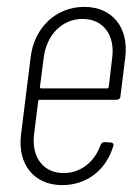

<svg xmlns="http://www.w3.org/2000/svg" viewBox="-20 -530 398 558"><path d="M330 -250 344 -363C355 -449 307 -510 225 -510C142 -510 79 -449 69 -363L41 -138C31 -52 79 8 161 8C233 8 289 -37 309 -105C312 -112 307 -116 301 -116L284 -117C278 -117 275 -114 272 -108C255 -60 215 -27 165 -27C106 -27 71 -73 79 -140L91 -236C91 -238 93 -240 95 -240H319C325 -240 330 -244 330 -250ZM220 -475C279 -475 315 -429 306 -362L296 -277C296 -275 293 -273 292 -273H99C98 -273 96 -275 96 -277L107 -362C115 -429 161 -475 220 -475Z"/></svg>

Font: Barlow Condensed ExtraLight
Style: Italic
Weight: 275
Width: 3
Italic angle: -7°
Designer: Jeremy Tribby
Foundry: Tribby Type
Version: Version 1.422;hotconv 1.0.109;makeotfexe 2.5.65596